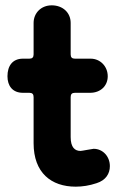

<svg xmlns="http://www.w3.org/2000/svg" viewBox="-20 -684 448 720"><path d="M264 16C289 16 315 12 342 3C377 -8 392 -33 392 -61C392 -97 366 -126 331 -126C327 -126 287 -118 282 -118C261 -118 245 -131 245 -170V-320C245 -331 250 -336 261 -336H318C357 -336 384 -362 384 -398C384 -435 356 -464 320 -464H261C250 -464 245 -469 245 -480V-598C245 -637 215 -664 174 -664C134 -664 106 -635 106 -598V-480C106 -469 101 -464 90 -464H66C27 -464 8 -437 8 -398C8 -362 27 -336 66 -336H90C101 -336 106 -331 106 -320V-147C106 -36 172 16 264 16Z"/></svg>

Font: Dongle
Style: Bold
Weight: 700
Designer: Yanghee Ryu
Foundry: Yanghee Ryu
Version: Version 2.000